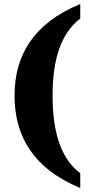

<svg xmlns="http://www.w3.org/2000/svg" viewBox="-20 -799 453 964"><path d="M383 145V71C275 -10 244 -160 244 -319C244 -476 275 -624 383 -706V-779C146 -681 53 -519 53 -319C53 -117 146 47 383 145Z"/></svg>

Font: Noto Serif Tamil SemiCondensed Black
Style: Regular
Weight: 900
Width: 4
Designer: Indian Type Foundry, Tom Grace, and the Monotype Design Team
Foundry: Monotype Imaging Inc.
Version: Version 2.004